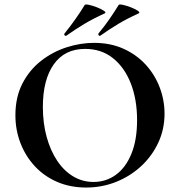

<svg xmlns="http://www.w3.org/2000/svg" viewBox="-20 -828 806 860"><path d="M366 12Q294 12 235.5 -13.5Q177 -39 135.5 -84Q94 -129 71.5 -187.5Q49 -246 49 -312Q49 -393 80.5 -454Q112 -515 164 -555.5Q216 -596 278 -616Q340 -636 401 -636Q475 -636 533.5 -609.5Q592 -583 633 -538Q674 -493 695.5 -436Q717 -379 717 -319Q717 -249 689 -189Q661 -129 612.5 -84Q564 -39 500.5 -13.5Q437 12 366 12ZM399 -13Q455 -13 499 -45Q543 -77 568.5 -139Q594 -201 594 -290Q594 -382 566 -454Q538 -526 486 -567.5Q434 -609 361 -609Q270 -609 221 -540Q172 -471 172 -349Q172 -276 189 -214.5Q206 -153 236.5 -107.5Q267 -62 308.5 -37.5Q350 -13 399 -13ZM277 -668Q273 -666 269.5 -670Q266 -674 269 -678Q295 -710 317.5 -742Q340 -774 359 -805Q361 -810 377.5 -806.5Q394 -803 413.5 -795.5Q433 -788 445 -780Q457 -772 449 -768Q398 -745 358 -721Q318 -697 277 -668ZM429 -668Q425 -666 422 -670Q419 -674 421 -678Q447 -709 469.5 -741.5Q492 -774 511 -805Q513 -810 529.5 -806.5Q546 -803 565.5 -795.5Q585 -788 597 -780Q609 -772 601 -768Q550 -745 510 -721Q470 -697 429 -668Z"/></svg>

Font: Cormorant Garamond Light
Style: Regular
Weight: 300
Designer: Christian Thalmann (Catharsis Fonts)
Foundry: Catharsis Fonts
Version: Version 4.001